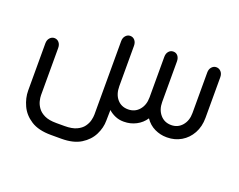

<svg xmlns="http://www.w3.org/2000/svg" viewBox="-94 -556 1121 899"><g transform="rotate(20 466.5 -106.5)"><path d="M631 -55Q614 -29 586 -14.5Q558 0 526 0H523Q501 0 481.5 -8.5Q462 -17 448 -30L447 23Q447 59 429.5 94Q412 129 375 152Q338 175 278 175H226Q164 175 126.5 151Q89 127 72 90Q55 53 55 16V-219Q55 -236 64.5 -246.5Q74 -257 87 -257Q101 -257 110 -246.5Q119 -236 119 -219V16Q119 28 123 44.5Q127 61 138.5 77Q150 93 172 103.5Q194 114 231 114H272Q309 114 331.5 103.5Q354 93 365.5 77Q377 61 381 44.5Q385 28 385 16V-350Q385 -367 394.5 -377.5Q404 -388 417 -388Q431 -388 440 -377.5Q449 -367 449 -350V-149Q449 -109 469.5 -85Q490 -61 524 -61Q558 -61 579 -85.5Q600 -110 600 -148V-350Q600 -367 609 -377.5Q618 -388 632 -388Q646 -388 654.5 -377.5Q663 -367 663 -350V-148Q663 -110 684 -85.5Q705 -61 739 -61Q772 -61 793 -85.5Q814 -110 814 -148V-350Q814 -367 823.5 -377.5Q833 -388 846 -388Q860 -388 869.5 -377.5Q879 -367 879 -350V-148Q879 -104 860.5 -70.5Q842 -37 810.5 -18.5Q779 0 741 0H737Q707 0 678.5 -13.5Q650 -27 631 -55Z"/></g></svg>

Font: Beiruti
Style: Regular
Weight: 400
Version: Version 1.00